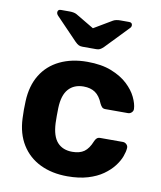

<svg xmlns="http://www.w3.org/2000/svg" viewBox="-84 -814 749 892"><g transform="rotate(10 290.0 -368.0)"><path d="M294 10Q221 10 165.5 -17Q110 -44 78 -95.5Q46 -147 43 -219Q42 -235 42 -259.5Q42 -284 43 -300Q46 -373 77.5 -424.5Q109 -476 165 -503Q221 -530 294 -530Q361 -530 408 -511.5Q455 -493 485 -465Q515 -437 529.5 -406.5Q544 -376 545 -353Q546 -343 538.5 -335.5Q531 -328 521 -328H414Q404 -328 398.5 -333.5Q393 -339 388 -349Q374 -384 352 -399Q330 -414 297 -414Q252 -414 226 -385Q200 -356 198 -295Q197 -256 198 -224Q201 -162 226.5 -134Q252 -106 297 -106Q332 -106 353 -121Q374 -136 388 -171Q392 -181 398 -186.5Q404 -192 414 -192H521Q531 -192 538.5 -184.5Q546 -177 545 -167Q544 -150 535.5 -127Q527 -104 508.5 -80Q490 -56 461 -35.5Q432 -15 390.5 -2.5Q349 10 294 10ZM259 -595Q249 -595 241.5 -598.5Q234 -602 224 -612L124 -716Q116 -724 116 -732Q116 -746 131 -746H173Q181 -746 190 -744.5Q199 -743 206 -739L292 -688L378 -739Q385 -743 394 -744.5Q403 -746 411 -746H453Q468 -746 468 -732Q468 -724 459 -716L359 -612Q349 -602 341.5 -598.5Q334 -595 325 -595Z"/></g></svg>

Font: Rubik SemiBold
Style: Regular
Weight: 600
Designer: Hubert and Fischer
Foundry: Hubert and Fischer
Version: Version 2.300;gftools[0.9.30]